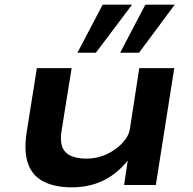

<svg xmlns="http://www.w3.org/2000/svg" viewBox="-20 -793 828 823"><path d="M288 10Q214 10 165.5 -15.5Q117 -41 99.5 -93.5Q82 -146 94 -224L138 -501H287L244 -233Q237 -191 246.5 -164.5Q256 -138 283 -125.5Q310 -113 350 -113Q397 -113 437.5 -132Q478 -151 505.5 -181Q533 -211 537 -242L577 -501H727L648 0H512L528 -108H530Q484 -49 423.5 -19.5Q363 10 288 10ZM495 -567 603 -773H729L576 -567ZM312 -567 420 -773H546L391 -567Z"/></svg>

Font: Nunito Sans 7pt Expanded
Style: Bold Italic
Weight: 700
Width: 7
Italic angle: -9°
Designer: Vernon Adams
Foundry: Vernon Adams
Version: Version 3.101;gftools[0.9.27]